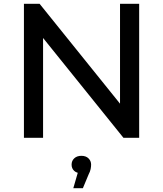

<svg xmlns="http://www.w3.org/2000/svg" viewBox="-20 -720 852 1003"><path d="M105 0V-700H187L650 -125H607V-700H707V0H625L162 -575H205V0ZM363 263 396 149 405 185Q381 185 367.5 172.5Q354 160 354 140Q354 120 368 107Q382 94 405 94Q429 94 442.5 107.5Q456 121 456 140Q456 150 453.5 163Q451 176 443 191L413 263Z"/></svg>

Font: MOST Montserrat Medium
Style: Regular
Weight: 500
Designer: Julieta Ulanovsky
Foundry: Julieta Ulanovsky
Version: Version 8.000;March 11, 2024;FontCreator 15.0.0.2926 64-bit